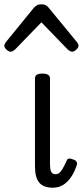

<svg xmlns="http://www.w3.org/2000/svg" viewBox="-63 -858 387 895"><path d="M183 17Q163 17 147 11.5Q131 6 120.5 -6Q110 -18 105 -37.5Q100 -57 100 -85V-493Q100 -504 108.5 -509.5Q117 -515 134 -515Q152 -515 161 -509.5Q170 -504 170 -493V-98Q170 -80 172 -68.5Q174 -57 180 -51.5Q186 -46 196 -46Q206 -46 213.5 -52Q221 -58 229.5 -72.5Q238 -87 248 -109Q250 -117 258 -118.5Q266 -120 277 -115Q289 -112 293.5 -104.5Q298 -97 295 -89Q284 -55 267.5 -31.5Q251 -8 230.5 4.5Q210 17 183 17ZM-13 -617Q-22 -617 -32.5 -626.5Q-43 -636 -43 -645Q-43 -648 -41.5 -651Q-40 -654 -37 -660L95 -822Q101 -828 108.5 -833Q116 -838 130 -838Q144 -838 151.5 -833Q159 -828 164 -822L297 -660Q301 -654 302 -651Q303 -648 303 -645Q303 -636 292.5 -626.5Q282 -617 274 -617Q268 -617 263 -620Q258 -623 253 -627L130 -754L7 -627Q2 -623 -3 -620Q-8 -617 -13 -617Z"/></svg>

Font: Playwrite FR Moderne Light
Style: Regular
Weight: 300
Version: Version 1.002